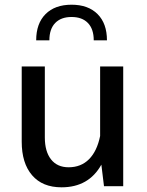

<svg xmlns="http://www.w3.org/2000/svg" viewBox="-20 -799 631 824"><path d="M135.3 -626Q135.3 -698.2 175.5 -738.5Q215.8 -778.8 287.1 -778.8Q358.4 -778.8 398.7 -738.5Q439 -698.2 439 -626H382.3Q382.3 -674.3 357.4 -700.2Q332.5 -726.1 287.1 -726.1Q241.7 -726.1 216.8 -700.2Q191.9 -674.3 191.9 -626ZM73.2 -190.9V-513.7H172.4V-209Q172.4 -148.9 199 -115Q225.6 -81.1 274.4 -81.1Q327.6 -81.1 362.1 -115.7Q396.5 -150.4 409.7 -215.3V-513.7H508.8V0H426.3L415 -92.3Q360.8 4.9 244.1 4.9Q162.1 4.9 117.7 -46.9Q73.2 -98.6 73.2 -190.9Z"/></svg>

Font: Estedad-FD Medium
Style: Regular
Weight: 500
Designer: Amin Abedi
Version: Version 7.3